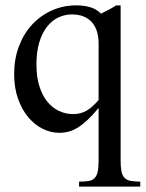

<svg xmlns="http://www.w3.org/2000/svg" viewBox="-20 -480 542 715"><path d="M274.4 214.8V196.3Q295.9 196.3 309.8 194.1Q323.7 191.9 332 183.6Q340.3 175.3 343.8 159.4Q347.2 143.6 347.2 115.7V-78.1Q325.7 -51.8 306.9 -34.2Q288.1 -16.6 270.8 -5.6Q253.4 5.4 236.1 10Q218.8 14.6 200.2 14.6Q169.4 14.6 139.6 0Q109.9 -14.6 85.9 -42.7Q62 -70.8 47.4 -111.6Q32.7 -152.3 32.7 -204.1Q32.7 -260.3 50.3 -307.1Q67.9 -354 99.1 -387.9Q130.4 -421.9 172.6 -440.9Q214.8 -460 263.7 -460Q291.5 -460 315.2 -453.4Q338.9 -446.8 356 -429.2Q370.6 -436.5 385 -443.8Q399.4 -451.2 412.1 -460H429.2V115.7Q429.2 141.1 432.1 157Q435.1 172.9 443.1 181.6Q451.2 190.4 465.6 193.4Q480 196.3 502.4 196.3V214.8ZM347.2 -318.8Q347.2 -342.8 341.1 -362.5Q335 -382.3 322.8 -396.5Q310.5 -410.6 291.7 -418.5Q272.9 -426.3 248 -426.3Q221.2 -426.3 197 -414.8Q172.9 -403.3 154.8 -380.1Q136.7 -356.9 126.2 -322Q115.7 -287.1 115.7 -239.7Q115.7 -193.4 126.7 -158.7Q137.7 -124 156.5 -101.1Q175.3 -78.1 200 -66.7Q224.6 -55.2 251.5 -55.2Q267.1 -55.2 279.8 -58.6Q292.5 -62 303.7 -68.6Q314.9 -75.2 325.4 -85Q335.9 -94.7 347.2 -107.4Z"/></svg>

Font: Doulos SIL Compact
Style: Regular
Weight: 400
Designer: Walt Agee, Victor Gaultney, Peter Martin, Debbi Hosken
Foundry: SIL International
Version: Version 4.110; 2011; Maintenance release ; LnSpcTght